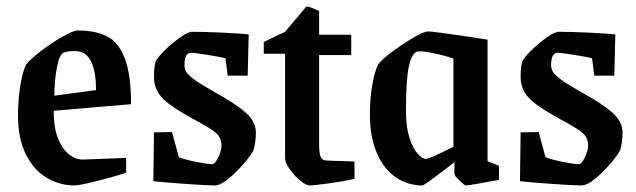

<svg xmlns="http://www.w3.org/2000/svg" viewBox="-20 -556 1940 586"><path d="M35 -203Q35 -252 42 -295Q49 -338 60 -359Q71 -374 104 -399.5Q137 -425 170.5 -444Q204 -463 217 -463Q272 -463 307 -445Q342 -427 361 -377.5Q380 -328 380 -238L144 -218Q144 -163 158.5 -130Q173 -97 193 -83Q213 -69 231 -69L365 -74V-29Q330 -17 276 -3.5Q222 10 208 10Q161 10 121.5 -14Q82 -38 58.5 -86Q35 -134 35 -203ZM273 -281Q273 -399 211 -400H203Q187 -400 174 -395Q162 -391 154 -351.5Q146 -312 146 -264Z M448 -3 450 -152 505 -153 526 -76Q548 -68 580.5 -61.5Q613 -55 628 -55Q636 -55 646 -75.5Q656 -96 656 -111Q656 -135 640.5 -149Q625 -163 577 -189Q565 -195 559 -199Q497 -233 473.5 -259Q450 -285 450 -321Q450 -355 456 -371Q473 -397 511.5 -428Q550 -459 567 -459Q602 -459 656.5 -456.5Q711 -454 739 -451L736 -325H675L668 -378Q660 -381 616.5 -388Q573 -395 563 -395Q543 -395 543 -357Q543 -339 558 -325.5Q573 -312 591 -301Q609 -290 616 -286L640 -272Q695 -242 728 -214Q761 -186 761 -151Q761 -125 754 -98Q738 -68 698 -29Q658 10 636 10Q614 10 548.5 5.5Q483 1 448 -3Z M850 -72V-392H785V-428L850 -459L915 -536Q924 -537 954 -522V-450H1052V-388H954V-116Q954 -87 959 -76.5Q964 -66 978 -66L1062 -63V-10Q1031 -3 984.5 3.5Q938 10 926 10Q914 10 896 -5Q878 -20 864 -40Q850 -60 850 -72Z M1109 -208Q1109 -255 1116 -295.5Q1123 -336 1134 -359Q1151 -382 1209.5 -421Q1268 -460 1287 -460Q1298 -460 1365 -450.5Q1432 -441 1468 -435V-64L1503 -50V-7Q1412 10 1402 10Q1398 10 1382.5 -5Q1367 -20 1367 -25V-61Q1276 10 1269 10Q1225 10 1188.5 -14.5Q1152 -39 1130.5 -88Q1109 -137 1109 -208ZM1364 -108V-377Q1340 -386 1303.5 -393.5Q1267 -401 1255 -399Q1237 -395 1228 -354Q1219 -313 1219 -217Q1219 -169 1229.5 -136Q1240 -103 1254.5 -87Q1269 -71 1280 -71Q1290 -71 1364 -108Z M1567 -3 1569 -152 1624 -153 1645 -76Q1667 -68 1699.5 -61.5Q1732 -55 1747 -55Q1755 -55 1765 -75.5Q1775 -96 1775 -111Q1775 -135 1759.5 -149Q1744 -163 1696 -189Q1684 -195 1678 -199Q1616 -233 1592.5 -259Q1569 -285 1569 -321Q1569 -355 1575 -371Q1592 -397 1630.5 -428Q1669 -459 1686 -459Q1721 -459 1775.5 -456.5Q1830 -454 1858 -451L1855 -325H1794L1787 -378Q1779 -381 1735.5 -388Q1692 -395 1682 -395Q1662 -395 1662 -357Q1662 -339 1677 -325.5Q1692 -312 1710 -301Q1728 -290 1735 -286L1759 -272Q1814 -242 1847 -214Q1880 -186 1880 -151Q1880 -125 1873 -98Q1857 -68 1817 -29Q1777 10 1755 10Q1733 10 1667.5 5.5Q1602 1 1567 -3Z"/></svg>

Font: Grenze Medium
Style: Regular
Weight: 500
Designer: Renata Polastri
Foundry: Omnibus-Type
Version: Version 1.002; ttfautohint (v1.8)